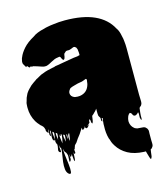

<svg xmlns="http://www.w3.org/2000/svg" viewBox="-117 -621 855 976"><g transform="rotate(-15 311.0 -133.5)"><path d="M564 24Q563 31 563 37Q563 43 563 50Q563 51 563 53.5Q563 56 562 58Q562 61 559 58Q559 58 558.5 57.5Q558 57 558 56Q554 47 555.5 36.5Q557 26 554 17Q553 19 551 21Q548 24 543.5 27Q539 30 534 30Q526 29 523 20.5Q520 12 512 10Q511 10 509.5 12Q508 14 507 15Q505 15 505 17Q503 19 501 23Q500 26 499 29Q498 32 497 35Q496 39 495.5 43Q495 47 495 52Q497 75 513 88Q517 92 521 93Q525 94 529 96Q535 97 541.5 97Q548 97 555 98Q560 98 563.5 99Q567 100 570 102Q574 105 577 109Q579 111 581 117Q583 121 582.5 126.5Q582 132 582 137V173Q582 180 582.5 187.5Q583 195 581 202L578 207Q578 207 578 207.5Q578 208 577 208Q577 209 575 211Q572 215 567 217L566 225Q566 226 565.5 227.5Q565 229 565 231Q565 233 564.5 235Q564 237 564 239Q563 243 563 247.5Q563 252 561 256L559 261Q559 261 559 261.5Q559 262 558 262Q558 263 555 263Q552 261 552 258Q551 256 551 254.5Q551 253 550 252Q548 246 546.5 240Q545 234 543 228L541 220H532Q481 218 447 199Q413 180 394 149L390 142Q386 136 383 127.5Q380 119 378 112Q376 108 376 108Q367 77 369 40Q369 35 369 30Q369 25 370 20Q370 18 370.5 14Q371 10 371 10Q372 8 372 5Q372 2 373 0Q372 0 368 -2Q367 2 367.5 9.5Q368 17 365 15Q361 11 362 5Q363 -1 361 -6Q359 -9 357 -12Q355 -15 354 -18Q353 -24 353 -30.5Q353 -37 353 -47V-55Q351 -53 350 -51Q349 -50 348 -48.5Q347 -47 346 -46Q345 -45 344 -43.5Q343 -42 341 -41Q332 -31 324 -25Q323 -21 322.5 -15.5Q322 -10 321 -5Q320 -1 319.5 2.5Q319 6 317 9Q317 10 316 11.5Q315 13 314 12Q310 8 310 0.5Q310 -7 307 -12Q306 -11 305.5 -11Q305 -11 304 -9Q303 -8 303 -6.5Q303 -5 302 -3V3Q301 7 300 7Q299 7 297 9Q286 20 287 20Q288 20 292.5 16.5Q297 13 298 13Q299 13 288 24Q287 25 284.5 27Q282 29 279 28Q275 26 274 22Q273 18 272 15Q272 21 271 24Q270 24 266.5 27Q263 30 263 30Q262 31 260.5 32Q259 33 259 32Q257 28 257 19Q254 24 250.5 29.5Q247 35 243 41Q239 48 233.5 54.5Q228 61 223 68Q220 72 217.5 76.5Q215 81 211 86Q205 92 205 92Q204 93 203 94Q202 95 200 98Q199 99 199 101.5Q199 104 197 105V107Q197 113 192 116Q191 121 192.5 129Q194 137 188 138Q184 139 184 127Q183 138 183 150.5Q183 163 180 174Q180 176 178 172.5Q176 169 176 168Q175 160 174.5 151.5Q174 143 172 135Q171 138 170.5 141Q170 144 168 146Q165 149 164 148Q162 144 162 140.5Q162 137 160 133Q160 143 161.5 153Q163 163 156 170Q153 174 152.5 167.5Q152 161 153 151Q154 141 153 136Q152 132 151 129Q150 126 148 122Q146 120 142 115Q142 115 141.5 114.5Q141 114 141 113Q140 109 139 105.5Q138 102 137 98Q136 110 139 134Q142 158 145 183Q148 208 146 222Q144 236 133 228Q122 219 120 201.5Q118 184 120.5 163Q123 142 126.5 123Q130 104 129 93Q125 88 123.5 82.5Q122 77 122 74V73Q121 79 122.5 89.5Q124 100 124 107Q124 114 118 111Q109 106 112.5 92.5Q116 79 115 69Q112 66 110 57Q108 53 110 50V43L113 25Q114 20 114.5 15Q115 10 114 6Q114 6 111 3Q109 1 107 1V14Q108 25 109.5 36Q111 47 106 46Q104 47 102 44Q100 41 99 39Q99 37 98.5 35.5Q98 34 98 33Q97 25 98 17.5Q99 10 100 3Q100 -2 100 -5.5Q100 -9 96 -7V14Q96 15 96.5 15.5Q97 16 96 18Q96 18 96 18.5Q96 19 95 19Q93 19 92 17Q88 12 90 1Q90 -1 90.5 -3Q91 -5 91 -7V-13Q91 -14 90.5 -14.5Q90 -15 90 -16Q89 -16 89 -14V-9Q89 -4 88 -1Q88 3 86 1Q78 -7 77 -11.5Q76 -16 77 -18Q76 -20 76 -21.5Q76 -23 75 -24Q75 -26 74.5 -27Q74 -28 74 -29Q73 -29 73 -29.5Q73 -30 73 -30Q71 -35 68.5 -37.5Q66 -40 63 -43Q57 -47 53 -53Q45 -61 37 -74Q17 -108 17 -149V-155Q17 -173 21 -182Q25 -201 34 -217Q35 -219 36 -221Q37 -223 38 -224Q44 -233 51.5 -240.5Q59 -248 66 -255Q73 -260 80 -265.5Q87 -271 94 -275Q96 -277 98.5 -278.5Q101 -280 104 -281Q110 -284 115.5 -287.5Q121 -291 127 -294Q130 -295 132.5 -296Q135 -297 138 -298Q149 -303 164.5 -307Q180 -311 196 -314Q198 -314 200 -314.5Q202 -315 203 -315Q203 -316 203.5 -316Q204 -316 204 -316Q209 -318 215 -318.5Q221 -319 226 -320Q229 -321 231.5 -321Q234 -321 236 -322L271 -328Q285 -330 297.5 -332.5Q310 -335 323 -336L331 -337Q332 -337 332.5 -337.5Q333 -338 334 -338L342 -340Q342 -346 342 -351.5Q342 -357 341 -361L340 -371Q339 -374 337 -378Q336 -379 336 -380Q336 -381 335 -382Q334 -382 334 -382.5Q334 -383 333 -383Q327 -390 317.5 -385.5Q308 -381 300 -379Q296 -378 290.5 -378.5Q285 -379 280 -377Q277 -375 274.5 -372Q272 -369 269 -367Q267 -361 266 -352Q265 -343 259 -338Q256 -337 254 -339.5Q252 -342 251 -343Q249 -346 247.5 -350.5Q246 -355 243 -358H238Q237 -358 235 -357.5Q233 -357 232 -357Q222 -356 213.5 -352.5Q205 -349 196 -344Q189 -340 181 -336Q173 -332 164 -330Q152 -329 142 -333Q132 -337 121 -340L101 -346H93Q91 -346 89 -347.5Q87 -349 85 -348Q84 -348 83.5 -346.5Q83 -345 81 -345Q78 -345 74.5 -350Q71 -355 68 -356Q67 -355 66.5 -353Q66 -351 64 -351Q64 -351 61 -356L54 -368Q54 -368 52 -371Q51 -373 51 -378V-384Q52 -389 53 -393Q54 -397 55 -401Q55 -401 57 -405Q65 -426 85.5 -449Q106 -472 141 -491Q151 -499 167 -505.5Q183 -512 202 -516Q207 -518 212 -519Q217 -520 222 -521Q230 -523 238.5 -524Q247 -525 255 -526Q269 -528 283.5 -529Q298 -530 314 -530Q409 -530 469.5 -502.5Q530 -475 558 -422Q559 -421 559 -420.5Q559 -420 560 -419Q570 -405 575 -377Q579 -363 580 -347Q581 -340 581.5 -330.5Q582 -321 582 -312V-302Q582 -288 582 -262Q582 -236 582 -207Q582 -178 582 -154Q582 -130 582 -119V-67Q582 -60 582.5 -51.5Q583 -43 583 -35Q583 -32 583 -28.5Q583 -25 582 -22Q582 -20 581 -18Q581 -18 581 -17.5Q581 -17 580 -17Q579 -13 575 -9Q575 -10 570.5 -5.5Q566 -1 567 -1Q567 -1 565.5 11Q564 23 564 24ZM342 -215Q341 -215 340 -214.5Q339 -214 338 -214Q334 -212 329 -210.5Q324 -209 319 -207Q314 -206 308 -205Q302 -204 296 -203L274 -197Q269 -196 264 -194Q259 -192 254 -190Q250 -186 249 -184Q242 -175 242 -166Q242 -158 247 -151Q252 -145 259 -142L264 -140Q277 -139 278 -138.5Q279 -138 290 -139Q331 -145 342 -187Q343 -189 343 -193Q344 -196 344 -201Q346 -210 345 -211Q344 -212 342 -215ZM122 18Q122 21 122 24.5Q122 28 123 32Q124 36 124.5 40Q125 44 125 49Q127 40 128.5 31Q130 22 129 15Q129 14 128 14Q127 14 126 13Q122 11 122.5 10.5Q123 10 122 14ZM149 33V25Q146 25 145 24Q144 25 143.5 29Q143 33 141 32Q138 30 138.5 27Q139 24 137 23V33Q137 35 137.5 37.5Q138 40 138 42Q139 49 140 57.5Q141 66 142 71Q143 69 143 66.5Q143 64 144 62Q146 55 147 49Q148 43 149 33ZM181 37Q177 49 182 69Q184 55 186.5 43Q189 31 187 29Q186 29 184 32ZM160 31Q158 29 156 29V42Q157 45 158 52Q159 59 160 67Q161 65 161 63Q161 61 162 60Q165 42 164 32Q163 31 160 31ZM176 33Q173 30 172.5 33Q172 36 172 37V41Q172 45 172.5 49Q173 53 174 58Q175 52 175.5 47.5Q176 43 176 37Z"/></g></svg>

Font: Rubik Wet Paint
Style: Regular
Weight: 400
Designer: Hubert and Fischer, NaN
Foundry: Hubert and Fischer, NaN
Version: Version 2.200